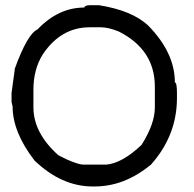

<svg xmlns="http://www.w3.org/2000/svg" viewBox="-20 -708 728 721"><path d="M316.4 -688.5H351.6Q474.6 -668.9 535.2 -613.3Q636.7 -510.7 636.7 -398.4Q644.5 -398.4 644.5 -359.4V-339.8Q644.5 -199.2 546.9 -89.8Q447.3 -7.8 335.9 -7.8H328.1Q210.9 -7.8 109.4 -105.5Q27.3 -211.9 27.3 -308.6L23.4 -324.2V-359.4L35.2 -445.3V-449.2Q83 -581.1 121.1 -597.7Q199.2 -679.7 296.9 -679.7Q296.9 -687.5 316.4 -688.5ZM105.5 -371.1V-304.7Q105.5 -209 199.2 -125L230.5 -109.4Q275.4 -89.8 293 -89.8H378.9Q438.5 -94.7 511.7 -164.1Q561.5 -243.2 561.5 -304.7V-382.8Q561.5 -521.5 425.8 -589.8Q386.7 -605.5 359.4 -605.5H316.4Q209 -605.5 140.6 -503.9Q105.5 -447.3 105.5 -371.1Z"/></svg>

Font: Urdu Khush Khati
Style: Regular
Weight: 400
Version: Version 001.500